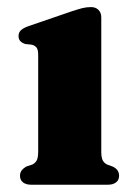

<svg xmlns="http://www.w3.org/2000/svg" viewBox="-20 -508 372 528"><path d="M258.5 -460.5V-91.5Q258.5 -74.5 262.5 -67Q266.5 -59.5 274.5 -55.5L288.5 -50.5Q298 -46.5 302.8 -40Q307.5 -33.5 307.5 -24.5Q307.5 -13 299.2 -6.5Q291 0 276.5 0H66Q51.5 0 43.2 -6.5Q35 -13 35 -24.5Q35 -33.5 40 -39.8Q45 -46 53.5 -50.5L69 -55.5Q77 -59.5 81 -67Q85 -74.5 85 -91.5V-356.5Q85 -371 80.8 -376.8Q76.5 -382.5 68 -385L49.5 -387Q40.5 -390 35.8 -395Q31 -400 31 -409Q31 -418.5 37.5 -424.8Q44 -431 58 -436L177.5 -477Q196 -483 207 -485.8Q218 -488.5 230.5 -488.5Q243 -488.5 250.8 -480.8Q258.5 -473 258.5 -460.5Z"/></svg>

Font: Fraunces
Style: Bold
Weight: 700
Version: Version 1.000;[b76b70a41]